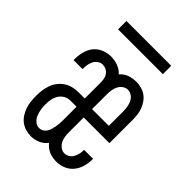

<svg xmlns="http://www.w3.org/2000/svg" viewBox="-205 -800 909 909"><g transform="rotate(45 250.0 -345.0)"><path d="M167 8Q149 8 131 3Q113 -2 98.5 -13Q84 -24 74 -39.5Q64 -55 58 -72.5Q52 -90 50 -108Q48 -126 48 -145Q48 -164 50.5 -183Q53 -202 59.5 -220Q66 -238 78 -253.5Q90 -269 106 -279.5Q122 -290 141 -294.5Q160 -299 179 -299H220V-407Q220 -419 217.5 -431Q215 -443 208 -452.5Q201 -462 190 -467.5Q179 -473 167 -473Q154 -473 142.5 -465Q131 -457 125 -445.5Q119 -434 116.5 -420.5Q114 -407 114 -394V-390H54V-397Q54 -421 60 -445.5Q66 -470 81 -489Q96 -508 119.5 -518Q143 -528 167 -528Q191 -528 213.5 -520Q236 -512 252 -494.5Q268 -477 274 -454Q280 -431 280 -407V-113H279Q276 -90 268.5 -68Q261 -46 247 -28.5Q233 -11 211.5 -1.5Q190 8 167 8ZM166 -47Q177 -47 186.5 -52.5Q196 -58 202 -67Q208 -76 211 -86.5Q214 -97 216 -107.5Q218 -118 219 -128.5Q220 -139 220 -150V-244H179Q162 -244 147 -235.5Q132 -227 123 -212.5Q114 -198 111 -181Q108 -164 108 -147Q108 -131 110.5 -115Q113 -99 119 -84Q125 -69 137.5 -58Q150 -47 166 -47ZM335 8Q318 8 301 3.5Q284 -1 270 -11Q256 -21 246 -35.5Q236 -50 230 -66.5Q224 -83 222 -100Q220 -117 220 -134V-386Q220 -403 222 -420.5Q224 -438 230 -454Q236 -470 246 -484.5Q256 -499 270 -509Q284 -519 301.5 -523.5Q319 -528 336 -528Q353 -528 370.5 -523.5Q388 -519 402 -509Q416 -499 426 -484.5Q436 -470 442 -454Q448 -438 450 -420.5Q452 -403 452 -386V-232H280V-134Q280 -120 282 -105.5Q284 -91 290.5 -78Q297 -65 309 -56Q321 -47 335 -47Q348 -47 359.5 -54Q371 -61 377.5 -72.5Q384 -84 387 -97Q390 -110 390 -124V-125H450V-123Q450 -98 443.5 -74Q437 -50 421.5 -30.5Q406 -11 383 -1.5Q360 8 335 8ZM392 -288V-386Q392 -400 389.5 -414.5Q387 -429 381 -442Q375 -455 362.5 -464Q350 -473 336 -473Q321 -473 309 -464Q297 -455 290.5 -442Q284 -429 282 -414.5Q280 -400 280 -386V-288ZM400 -642H100V-698H400Z"/></g></svg>

Font: Iosevka Custom Light
Style: Regular
Weight: 300
Monospace: yes
Designer: Belleve Invis
Foundry: Belleve Invis
Version: Version 27.3.5